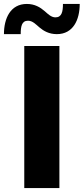

<svg xmlns="http://www.w3.org/2000/svg" viewBox="-47 -953 424 973"><path d="M-27 -780H58C58 -819 63 -848 95 -848C118 -848 134 -830 153 -814C174 -796 202 -780 241 -780C324 -780 357 -853 357 -933H272C272 -894 266 -865 234 -865C213 -865 197 -881 180 -896C157 -916 129 -933 89 -933C6 -933 -27 -860 -27 -780ZM76 -720V0H254V-720Z"/></svg>

Font: Kufam Arabic Latin Roman Bold
Style: Regular
Weight: 700
Designer: Wael Morcos & Artur Schmal
Version: Version 1.200;PS 001.200;hotconv 1.0.88;makeotf.lib2.5.64775